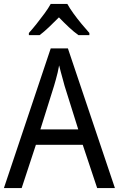

<svg xmlns="http://www.w3.org/2000/svg" viewBox="-20 -964 610 984"><path d="M478 0 404 -222H164L91 0H0L240 -716H328L569 0ZM311 -524Q308 -536 302.5 -555.5Q297 -575 291.5 -595.5Q286 -616 283 -629Q280 -611 275.5 -592Q271 -573 266 -555.5Q261 -538 257 -524L187 -301H381ZM325 -944Q337 -922 356.5 -895Q376 -868 398 -841.5Q420 -815 438 -795V-784H382Q358 -801 332.5 -825Q307 -849 282 -875Q256 -849 231 -825Q206 -801 183 -784H128V-795Q147 -816 168 -842.5Q189 -869 208.5 -895.5Q228 -922 240 -944Z"/></svg>

Font: Noto Sans Arabic SemiCondensed
Style: Regular
Weight: 400
Width: 4
Designer: Monotype Design Team, Nadine Chahine, Nizar Qandah and Khaled Hosny
Foundry: Monotype Imaging Inc.
Version: Version 2.012